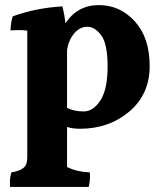

<svg xmlns="http://www.w3.org/2000/svg" viewBox="-20 -539 632 753"><path d="M243 -116Q270 -102 308 -102Q346 -102 374 -145.5Q402 -189 402 -278Q402 -367 377 -400.5Q352 -434 322.5 -434Q293 -434 271 -408Q249 -382 243 -343ZM87 78V-419Q71 -421 54 -421Q37 -421 21 -420Q23 -455 30 -475Q121 -508 225 -514Q233 -480 237 -448Q284 -519 367.5 -519Q451 -519 509 -455Q567 -391 567 -280Q567 -169 487 -101.5Q407 -34 294 -34Q265 -34 243 -41V116Q281 135 332 137Q333 144 333 157.5Q333 171 328 194H19Q19 187 19 171Q19 155 25 137Q56 132 71.5 120Q87 108 87 78Z"/></svg>

Font: Halant
Style: Bold
Weight: 700
Designer: Hitesh Malaviya (Devanagari), Satya Rajpurohit (Latin)
Foundry: Indian Type Foundry
Version: Version 1.101;PS 1.0;hotconv 1.0.78;makeotf.lib2.5.61930; tt